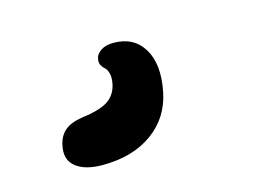

<svg xmlns="http://www.w3.org/2000/svg" viewBox="-52 -150 698 483"><g transform="rotate(-15 297.0 91.0)"><path d="M165 235.8Q118.7 235.8 95.2 216.8Q71.8 197.8 79.1 163.1Q83.5 139.2 98.9 125.5Q114.3 111.8 145 106.9Q192.4 101.1 214.1 86.7Q235.8 72.3 241.2 43.9Q244.1 28.3 241.2 17.6Q238.3 6.8 232.9 2.4Q227.5 -2 223.9 -8.8Q220.2 -15.6 222.2 -24.9Q223.6 -36.6 236.3 -45.4Q249 -54.2 270 -54.2Q322.8 -54.2 347.7 -12.9Q372.6 28.3 358.9 97.2Q346.2 161.6 294.7 198.7Q243.2 235.8 165 235.8Z"/></g></svg>

Font: Shantell Sans Bouncy
Style: Italic
Weight: 600
Italic angle: -11.31°
Designer: Stephen Nixon, Anya Danilova, Shantell Martin
Foundry: Arrow Type
Version: Version 1.006;[9816181b4]